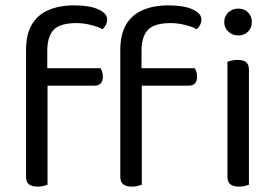

<svg xmlns="http://www.w3.org/2000/svg" viewBox="-20 -690 1028 715"><path d="M142 -371V-436H354Q357 -432 360 -423.5Q363 -415 363 -404Q363 -388 355 -379.5Q347 -371 332 -371ZM156 -499V-382H77V-503Q77 -562 98.5 -598.5Q120 -635 160.5 -652.5Q201 -670 257 -670Q314 -670 346.5 -655Q379 -640 379 -618Q379 -607 374.5 -598Q370 -589 362 -581Q344 -591 317 -597.5Q290 -604 265 -604Q204 -604 180 -579Q156 -554 156 -499ZM77 -426H157V-2Q152 0 142 2.5Q132 5 120 5Q99 5 88 -3.5Q77 -12 77 -31ZM493 -371V-436H705Q708 -432 711 -423.5Q714 -415 714 -404Q714 -388 706 -379.5Q698 -371 683 -371ZM507 -499V-382H428V-503Q428 -562 449.5 -598.5Q471 -635 511.5 -652.5Q552 -670 608 -670Q665 -670 697.5 -655Q730 -640 730 -618Q730 -607 725.5 -598Q721 -589 713 -581Q695 -591 668 -597.5Q641 -604 616 -604Q555 -604 531 -579Q507 -554 507 -499ZM428 -426H508V-2Q503 0 493 2.5Q483 5 471 5Q450 5 439 -3.5Q428 -12 428 -31ZM815 -608Q815 -629 830 -643.5Q845 -658 867 -658Q890 -658 904 -643.5Q918 -629 918 -608Q918 -587 904 -572.5Q890 -558 867 -558Q845 -558 830 -572.5Q815 -587 815 -608ZM827 -264H907V-2Q902 0 892 2.5Q882 5 870 5Q849 5 838 -3.5Q827 -12 827 -31ZM907 -225H827V-460Q832 -462 842.5 -464.5Q853 -467 865 -467Q886 -467 896.5 -458.5Q907 -450 907 -430Z"/></svg>

Font: Baloo Bhaina 2
Style: Regular
Weight: 400
Designer: Yesha Goshar, Manish Minz, Shuchita Grover and Ek Type
Foundry: Ek Type
Version: Version 1.700